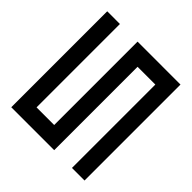

<svg xmlns="http://www.w3.org/2000/svg" viewBox="-197 -917 1075 1075"><g transform="rotate(45 340.0 -380.0)"><path d="M530.3 -660.2Q495.1 -660.2 389.6 -660.2Q389.6 -495.1 389.6 0Q304.7 0 49.8 0Q49.8 -190.4 49.8 -759.8Q75.2 -759.8 150.4 -759.8Q150.4 -594.7 150.4 -99.6Q184.6 -99.6 290 -99.6Q290 -264.6 290 -759.8Q375 -759.8 629.9 -759.8Q629.9 -570.3 629.9 0Q605.5 0 530.3 0Q530.3 -165 530.3 -660.2Z"/></g></svg>

Font: Alibu-Mazigh Belqasem 1
Style: Bold
Weight: 400
Designer: Mazigh Mubarik Belqasem
Version: Version 1.0